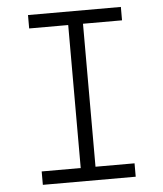

<svg xmlns="http://www.w3.org/2000/svg" viewBox="-53 -781 705 828"><g transform="rotate(-5 300.0 -367.5)"><path d="M99 0V-58H268V-677H99V-735H501V-677H332V-58H501V0Z"/></g></svg>

Font: Iosevka Slab Light Extended
Style: Regular
Weight: 300
Width: 7
Monospace: yes
Designer: Belleve Invis
Foundry: Belleve Invis
Version: Version 11.1.0; ttfautohint (v1.8.3)